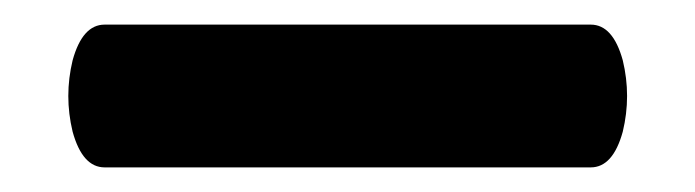

<svg xmlns="http://www.w3.org/2000/svg" viewBox="-20 -326 565 156"><path d="M460 -190H65Q47 -190 39 -219Q32 -248 39 -277Q47 -306 65 -306H460Q478 -306 486 -277Q493 -248 486 -219Q478 -190 460 -190Z"/></svg>

Font: FC Lilita One
Style: Regular
Weight: 400
Designer: Juan Montoreano
Foundry: Juan Montoreano
Version: Version 1.002